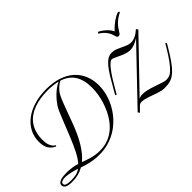

<svg xmlns="http://www.w3.org/2000/svg" viewBox="-81 -1320 1837 1837"><g transform="rotate(-45 838.0 -401.0)"><path d="M512.7 -597.7Q523.4 -614.3 540.8 -635.7Q558.1 -657.2 580.1 -679Q602.1 -700.7 628.2 -720.2Q654.3 -739.7 682.6 -752Q653.3 -759.3 620.1 -763.2Q586.9 -767.1 548.8 -767.1Q497.1 -767.1 449.2 -759.8Q401.4 -752.4 360.4 -737.3Q319.3 -722.2 285.9 -698.5Q252.4 -674.8 228.5 -641.6Q204.6 -608.4 191.7 -565.4Q178.7 -522.5 178.7 -469.2Q178.7 -452.6 180.4 -434.6Q182.1 -416.5 188 -399.2Q193.8 -381.8 204.6 -366.2Q215.3 -350.6 233.4 -339.4L227.1 -329.1Q183.1 -350.1 162.1 -385.5Q141.1 -420.9 141.1 -478Q141.1 -547.4 171.4 -604Q201.7 -660.6 255.4 -700.9Q309.1 -741.2 383.5 -763.4Q458 -785.6 546.4 -785.6Q638.2 -785.6 709.7 -762Q781.2 -738.3 830.3 -694.6Q879.4 -650.9 905 -589.8Q930.7 -528.8 930.7 -454.1Q930.7 -407.7 920.9 -362.8Q911.1 -317.9 893.8 -276.4Q876.5 -234.9 852.3 -197.5Q828.1 -160.2 799.3 -128.9Q770.5 -97.7 735.4 -70.6Q700.2 -43.5 658 -23.4Q615.7 -3.4 566.9 8.1Q518.1 19.5 461.9 19.5Q427.7 19.5 397 15.6Q366.2 11.7 339.6 5.6Q313 -0.5 291.3 -7.6Q269.5 -14.6 253.4 -21Q217.8 -0.5 179.4 9.3Q141.1 19 98.1 19Q67.9 19 48.8 14.9Q29.8 10.7 19 3.7Q8.3 -3.4 4.2 -12.2Q0 -21 0 -29.8Q0 -47.4 11.5 -57.6Q22.9 -67.9 40.5 -73.5Q58.1 -79.1 78.9 -80.8Q99.6 -82.5 118.2 -82.5Q158.2 -82.5 192.6 -77.4Q227.1 -72.3 258.8 -62.5Q273.9 -79.6 289.3 -102.8Q304.7 -126 320.8 -156.7Q336.9 -187.5 354.2 -226.1Q371.6 -264.6 390.6 -312.5Q413.6 -370.1 430.2 -411.4Q446.8 -452.6 458.5 -481.7Q470.2 -510.7 478.3 -529.8Q486.3 -548.8 492.2 -561.3Q498 -573.7 502.7 -581.8Q507.3 -589.8 512.7 -597.7ZM868.2 -486.3Q868.2 -590.8 826.9 -655Q785.6 -719.2 700.7 -746.6Q687.5 -739.7 674.8 -731Q662.1 -722.2 650.9 -711.9Q639.6 -701.7 630.1 -690.4Q620.6 -679.2 613.3 -668.5Q607.4 -660.2 602.1 -649.9Q596.7 -639.6 590.1 -625Q583.5 -610.4 575.4 -589.8Q567.4 -569.3 556.6 -540.8Q545.9 -512.2 531.7 -474.1Q517.6 -436 499.5 -386.2Q453.6 -261.7 403.3 -179.2Q353 -96.7 295.4 -49.8Q314 -43 335.9 -34.9Q357.9 -26.9 383.3 -20Q408.7 -13.2 436.8 -8.8Q464.8 -4.4 495.6 -4.4Q543.9 -4.4 584 -15.9Q624 -27.3 657 -47.4Q689.9 -67.4 716.6 -94Q743.2 -120.6 764.6 -150.9Q788.1 -184.6 807.1 -224.4Q826.2 -264.2 839.8 -307.6Q853.5 -351.1 860.8 -396.2Q868.2 -441.4 868.2 -486.3ZM1574.2 -564.9 1116.7 -90.3Q1127.4 -94.7 1139.4 -97.4Q1151.4 -100.1 1165.5 -100.1Q1187.5 -100.1 1211.7 -95.2Q1235.8 -90.3 1260.5 -83Q1285.2 -75.7 1309.1 -67.4Q1333 -59.1 1354.2 -51.8Q1375.5 -44.4 1393.1 -39.6Q1410.6 -34.7 1422.9 -34.7Q1445.8 -34.7 1465.6 -41.3Q1485.4 -47.9 1506.3 -67.9Q1536.1 -95.7 1568.1 -139.4Q1600.1 -183.1 1636.7 -244.6L1663.1 -289.6L1675.8 -280.3L1649.4 -235.4Q1610.4 -170.4 1578.6 -125Q1546.9 -79.6 1516.1 -50.3Q1497.1 -32.2 1479 -20.5Q1460.9 -8.8 1441.7 -2.2Q1422.4 4.4 1401.4 6.8Q1380.4 9.3 1356 9.3Q1336.9 9.3 1316.2 4.6Q1295.4 0 1273.4 -7.1Q1251.5 -14.2 1229.5 -22.5Q1207.5 -30.8 1186 -37.8Q1164.6 -44.9 1144.3 -49.6Q1124 -54.2 1106.4 -54.2Q1093.8 -54.2 1085.7 -50.5Q1077.6 -46.9 1069.3 -39.1Q1061 -31.2 1050.3 -19.3Q1039.6 -7.3 1021 9.3L1009.3 -9.3L1501.5 -523.4Q1470.7 -503.4 1440.4 -491.7Q1410.2 -480 1379.9 -480Q1362.3 -480 1343.5 -484.6Q1324.7 -489.3 1306.4 -496.3Q1288.1 -503.4 1270.8 -511.7Q1253.4 -520 1238.3 -527.1Q1223.1 -534.2 1211.2 -538.8Q1199.2 -543.5 1191.4 -543.5Q1178.7 -543.5 1160.9 -528.1Q1143.1 -512.7 1120.4 -483.6Q1097.7 -454.6 1070.6 -412.1Q1043.5 -369.6 1012.7 -315.4L986.8 -270L974.1 -278.8L1000 -324.7Q1040 -395.5 1071 -445.6Q1102.1 -495.6 1129.4 -527.6Q1156.7 -559.6 1182.9 -574.5Q1209 -589.4 1238.8 -589.4Q1266.1 -589.4 1291 -579.3Q1315.9 -569.3 1340.1 -557.6Q1364.3 -545.9 1388.4 -535.9Q1412.6 -525.9 1439 -525.9Q1464.4 -525.9 1494.1 -538.6Q1523.9 -551.3 1561 -584.5ZM1420.9 -667Q1415.5 -658.2 1409.4 -655.8Q1403.3 -653.3 1397.5 -653.3Q1388.7 -653.3 1384 -657Q1379.4 -660.6 1377 -667.5Q1372.1 -684.6 1366 -702.1Q1359.9 -719.7 1348.9 -737.8Q1337.9 -755.9 1320.1 -773.7Q1302.2 -791.5 1273.9 -809.1Q1274.4 -809.1 1276.1 -811.3Q1277.8 -813.5 1280.3 -815.9Q1282.7 -818.8 1286.1 -822.3Q1309.1 -811 1331.1 -794.9Q1349.6 -780.8 1369.1 -760.5Q1388.7 -740.2 1401.4 -712.4Q1401.4 -712.4 1407.2 -719Q1413.1 -725.6 1423.8 -735.8Q1434.6 -746.1 1449.2 -758.5Q1463.9 -771 1481.2 -783.2Q1498.5 -795.4 1517.3 -805.4Q1536.1 -815.4 1555.7 -821.3Q1556.6 -820.3 1558.1 -819.3Q1561 -816.4 1563 -814.9Q1565.9 -812.5 1570.3 -809.1Q1537.1 -792 1515.1 -776.4Q1493.2 -760.7 1477.1 -744.1Q1460.9 -727.5 1448.2 -708.7Q1435.5 -689.9 1420.9 -667ZM101.6 1.5Q138.2 1.5 168 -5.1Q197.8 -11.7 225.1 -31.7Q215.3 -34.7 197.8 -39.8Q180.2 -44.9 159.4 -49.6Q138.7 -54.2 116.9 -57.6Q95.2 -61 76.2 -61Q51.3 -61 35.4 -53.7Q19.5 -46.4 19.5 -29.3Q19.5 -22.9 22.7 -17.3Q25.9 -11.7 34.9 -7.6Q43.9 -3.4 59.8 -1Q75.7 1.5 101.6 1.5Z"/></g></svg>

Font: Petit Formal Script
Style: Regular
Weight: 400
Version: Version 1.001; ttfautohint (v0.8) -G 200 -r 50